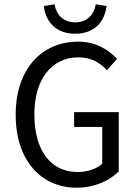

<svg xmlns="http://www.w3.org/2000/svg" viewBox="-20 -862 640 894"><path d="M337 12C422 12 492 -22 533 -64V-340H325V-271H456V-100C431 -76 388 -61 342 -61C213 -61 140 -165 140 -330C140 -493 221 -595 344 -595C407 -595 446 -569 478 -535L525 -588C488 -627 431 -668 344 -668C174 -668 53 -540 53 -328C53 -114 172 12 337 12ZM330 -705C423 -705 468 -764 476 -834L426 -842C418 -795 387 -758 330 -758C273 -758 242 -795 234 -842L184 -834C192 -764 237 -705 330 -705Z"/></svg>

Font: Hasklig
Style: Regular
Weight: 400
Monospace: yes
Designer: Paul D. Hunt, Teo Tuominen
Foundry: Adobe Systems Incorporated
Version: Version 2.030;PS 1.0;hotconv 16.6.51;makeotf.lib2.5.65220